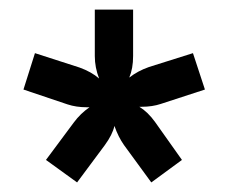

<svg xmlns="http://www.w3.org/2000/svg" viewBox="-20 -694 477 401"><path d="M161 -470Q139 -470 121 -476L29 -507L53 -583L146 -553Q171 -544 187 -530Q178 -553 178 -577V-674H258V-577Q258 -551 250 -532Q268 -546 291 -554L383 -583L408 -507L316 -477Q298 -471 276 -471H271Q289 -460 304 -439L360 -360L296 -313L239 -391Q227 -408 219 -431Q215 -413 199 -391L141 -313L76 -360L134 -438Q148 -457 167 -470Z"/></svg>

Font: Hind Mysuru Medium
Style: Regular
Weight: 500
Designer: Manushi Parikh, Hitesh Malaviya
Foundry: Indian Type Foundry
Version: Version 0.703;PS 1.0;hotconv 1.0.86;makeotf.lib2.5.63406